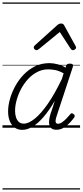

<svg xmlns="http://www.w3.org/2000/svg" viewBox="-20 -1026 663 1542"><path d="M158 17Q124 17 98.5 -1Q73 -19 59 -52.5Q45 -86 45 -131Q45 -177 59.5 -229.5Q74 -282 102 -333.5Q130 -385 170.5 -427Q211 -469 262.5 -494Q314 -519 377 -519Q408 -519 442.5 -510Q477 -501 507 -483L511 -498Q515 -508 522 -511.5Q529 -515 541 -515Q559 -515 564 -508Q569 -501 565 -489L435 -94Q428 -73 426.5 -59.5Q425 -46 430 -39Q435 -32 445 -32Q461 -32 478.5 -44Q496 -56 513 -73.5Q530 -91 544 -108Q550 -116 555.5 -116.5Q561 -117 569 -111Q579 -104 580 -97.5Q581 -91 577 -84Q565 -67 543.5 -43Q522 -19 494 -1.5Q466 16 434 16Q409 16 395.5 6.5Q382 -3 377 -20Q372 -37 374.5 -60Q377 -83 385 -109Q394 -135 403 -162Q412 -189 420 -216Q373 -136 327.5 -84Q282 -32 240 -7.5Q198 17 158 17ZM101 -136Q101 -106 109 -82.5Q117 -59 132.5 -46Q148 -33 171 -33Q210 -33 260 -73.5Q310 -114 365 -193.5Q420 -273 477 -392L491 -437Q455 -457 425 -463Q395 -469 368 -469Q319 -469 277.5 -447Q236 -425 203.5 -389Q171 -353 148 -309Q125 -265 113 -220Q101 -175 101 -136ZM273 -623Q265 -623 258 -630Q251 -637 251 -645Q251 -650 253.5 -654Q256 -658 260 -662L441 -825Q449 -832 456 -834.5Q463 -837 471 -837Q478 -837 484.5 -834Q491 -831 495 -823L585 -660Q588 -655 589.5 -651Q591 -647 591 -644Q591 -635 582 -629Q573 -623 566 -623Q560 -623 555.5 -626Q551 -629 548 -634L460 -769L295 -634Q288 -629 283.5 -626Q279 -623 273 -623ZM0 486H623V496H0ZM0 -20H623V0H0ZM0 -505H623V-500H0ZM0 -1006H623V-996H0Z"/></svg>

Font: Playwrite CA Guides
Style: Regular
Weight: 400
Designer: Veronika Burian, José Scaglione
Foundry: TypeTogether
Version: Version 1.003